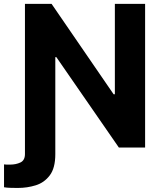

<svg xmlns="http://www.w3.org/2000/svg" viewBox="-46 -747 818 972"><path d="M688.6 -727.3V0H555.8L239.3 -457.7H234V33.4Q234 103.7 206.1 140.6Q178.3 177.6 134.9 191.1Q91.6 204.5 44.7 204.5Q31.2 204.5 9.4 204Q-12.4 203.5 -25.6 201V85.2Q-19.9 86.3 -12.8 86.3Q-5.7 86.3 0.4 86.3Q3.6 86.3 5 86.3Q34.8 86.3 57.5 75.5Q80.3 64.6 80.3 33V-727.3H215.2L529.1 -269.9H535.5V-727.3Z"/></svg>

Font: Inter Zeller
Style: Bold
Weight: 700
Designer: Rasmus Andersson; Joe Bland
Foundry: zeller
Version: Version 3.015;git-dec3a8cb1